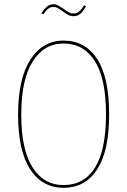

<svg xmlns="http://www.w3.org/2000/svg" viewBox="-20 -884 605 913"><path d="M499 -340Q499 -167 442.5 -79Q386 9 282 9Q181 9 123.5 -79Q66 -167 66 -338Q66 -510 124.5 -600.5Q183 -691 282 -691Q385 -691 442 -603.5Q499 -516 499 -340ZM81 -338Q81 -173 134.5 -88.5Q188 -4 282 -4Q380 -4 432 -87.5Q484 -171 484 -340Q484 -510 431 -593.5Q378 -677 282 -677Q189 -677 135 -591Q81 -505 81 -338ZM277 -831Q263 -841 253.5 -846Q244 -851 235 -851Q221 -851 210 -843Q199 -835 186 -816L177 -821Q191 -843 204.5 -853.5Q218 -864 235 -864Q246 -864 256 -858.5Q266 -853 284 -841Q298 -830 308.5 -825Q319 -820 330 -820Q345 -820 356 -829Q367 -838 380 -859L389 -854Q375 -829 361.5 -818Q348 -807 330 -807Q316 -807 304.5 -813Q293 -819 277 -831Z"/></svg>

Font: Fira Sans Compressed Hair
Style: Regular
Weight: 100
Width: 1
Designer: bBox Type GmbH & Carrois Corporate GbR & Edenspiekermann AG
Foundry: bBox Type GmbH & Carrois Corporate GbR & Edenspiekermann AG
Version: Version 4.301